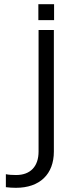

<svg xmlns="http://www.w3.org/2000/svg" viewBox="-20 -663 314 916"><path d="M237 60V-520H164V60C164 131 125 172 57 172C39 172 21 171 8 168V230C23 232 41 233 56 233C170 233 237 168 237 60ZM163 -567H238V-643H163Z"/></svg>

Font: Non Bureau Light
Style: Regular
Weight: 300
Designer: Jona Saucedo
Foundry: Non Foundry
Version: Version 1.000;FEAKit 1.0